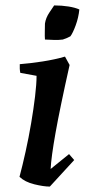

<svg xmlns="http://www.w3.org/2000/svg" viewBox="-20 -677 320 709"><path d="M115 -397 55 -408Q52 -422 53 -440Q92 -443 137 -450Q182 -457 220 -468L237 -437Q201 -276 185 -186Q169 -96 167 -53L235 -108L254 -86L164 12Q141 12 106.5 3.5Q72 -5 52 -24Q63 -65 74.5 -117Q86 -169 95 -222Q104 -275 109.5 -321Q115 -367 115 -397ZM146 -531Q145 -543 145.5 -561.5Q146 -580 146 -590Q149 -611 162.5 -631Q176 -651 180 -657Q208 -657 233 -653Q258 -649 273 -642Q270 -612 259.5 -583.5Q249 -555 240 -543Q230 -537 212 -531Q197 -529 180.5 -529.5Q164 -530 146 -531Z"/></svg>

Font: Labrada SemiBold
Style: Italic
Weight: 600
Italic angle: -7°
Designer: Mercedes Jáuregui
Foundry: Omnibus-Type Team
Version: Version 1.000; ttfautohint (v1.8.4.7-5d5b)